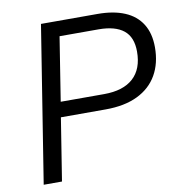

<svg xmlns="http://www.w3.org/2000/svg" viewBox="-80 -778 800 852"><g transform="rotate(-10 320.5 -352.5)"><path d="M48.6 0 160.6 -705H415Q487.2 -705 537.5 -683.8Q587.8 -662.7 614.3 -620.2Q640.7 -577.8 640.7 -515.4Q640.7 -443.7 610.6 -391Q580.4 -338.4 521.8 -310Q463.3 -281.5 377.5 -281.5H175.7L131 0ZM186.9 -349.6H382.5Q468.8 -349.6 514 -390.8Q559.1 -431.9 559.1 -510.1Q559.1 -575.8 520.8 -606.3Q482.5 -636.9 407.9 -636.9H232.3Z"/></g></svg>

Font: Nunito Sans 12pt ExtraLight
Style: Italic
Weight: 200
Italic angle: -9°
Designer: Vernon Adams
Foundry: Vernon Adams
Version: Version 3.101;gftools[0.9.27]